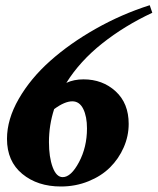

<svg xmlns="http://www.w3.org/2000/svg" viewBox="-20 -692 593 722"><path d="M209 9.3Q121.1 9.3 63.7 -38.1Q6.3 -85.4 6.3 -169.9Q6.3 -243.2 50.5 -320.1Q94.7 -397 168.7 -462.9Q242.7 -528.8 339.8 -583.7Q437 -638.7 543 -672.4L552.7 -644Q448.2 -595.2 364.3 -528.6Q280.3 -461.9 229.5 -380.4Q257.8 -393.6 293.9 -393.6Q365.7 -393.6 414.8 -348.6Q463.9 -303.7 463.9 -226.1Q463.9 -180.2 445.1 -137.5Q426.3 -94.7 393.6 -62.3Q360.8 -29.8 312.5 -10.3Q264.2 9.3 209 9.3ZM164.1 -157.7Q164.1 -101.1 178 -63.5Q191.9 -25.9 215.8 -25.9Q247.1 -25.9 277.1 -82.3Q307.1 -138.7 307.1 -209Q307.1 -253.9 293 -282.5Q278.8 -311 252 -311Q223.1 -311 183.6 -281.7Q164.1 -221.7 164.1 -157.7Z"/></svg>

Font: Elstob Grade
Style: Italic
Weight: 400
Italic angle: -20°
Designer: Peter S. Baker
Version: Version 1.015